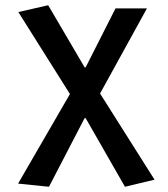

<svg xmlns="http://www.w3.org/2000/svg" viewBox="-20 -523 640 733"><path d="M167 190 49 178 247 -164 50 -477 164 -503 303 -266H307L421 -491H541L362 -166L570 163L457 190L307 -72H303Z"/></svg>

Font: Source Code Pro SemiBold
Style: Regular
Weight: 600
Monospace: yes
Designer: Paul D. Hunt, Teo Tuominen
Foundry: Adobe Systems Incorporated
Version: Version 1.018;hotconv 1.0.116;makeotfexe 2.5.65601